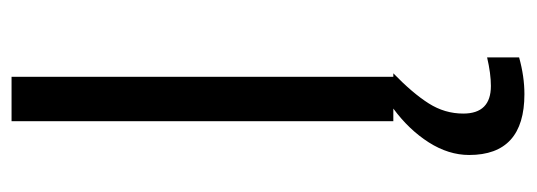

<svg xmlns="http://www.w3.org/2000/svg" viewBox="-306 -368 892 319"><g transform="rotate(-90 139.5 -208.0)"><path d="M98.1 0V-634.3H171.9V0ZM110.8 116.2Q110.8 162.1 156.7 162.1Q177.2 162.1 204.1 155.8V209Q172.4 217.8 143.1 217.8Q42 217.8 42 126Q42 91.8 63 58.8Q84 25.9 119.1 0H177.7Q144.5 32.2 127.7 58.8Q110.8 85.4 110.8 116.2Z"/></g></svg>

Font: XL-Viking
Style: Regular
Weight: 400
Foundry: Ascender Corporation
Version: Version 1.10 March 23, 2015